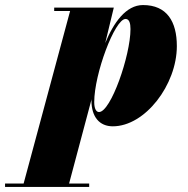

<svg xmlns="http://www.w3.org/2000/svg" viewBox="-160 -490 746 760"><path d="M202 -92C202 -27 234 10 286.5 10C414.5 10 540 -154.5 540 -307.5C540 -405 500.5 -470 406 -470C338.5 -470 289.5 -400 256.5 -319.5L290.5 -460H54.5V-446.5H117.5L-66.5 236.5H-140V250H193V236.5H113.5L202.5 -97.5C202 -95.5 202 -94 202 -92ZM213 -86C213 -197.5 294.5 -415 337 -415C352 -415 356.5 -397.5 356.5 -375C356.5 -270 278.5 -46.5 232 -46.5C220.5 -46.5 213 -60.5 213 -86Z"/></svg>

Font: Bodoni* 16pt Fatface
Style: Italic
Weight: 900
Italic angle: -13°
Version: Version 2.3